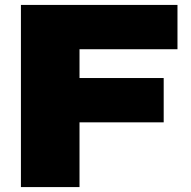

<svg xmlns="http://www.w3.org/2000/svg" viewBox="-20 -760 777 780"><path d="M701 -560H303V-443H645V-263H303V0H65V-740H701Z"/></svg>

Font: Encode Sans Expanded Black
Style: Regular
Weight: 900
Width: 7
Designer: Multiple Designers
Foundry: Impallari Type
Version: Version 2.000